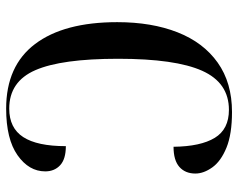

<svg xmlns="http://www.w3.org/2000/svg" viewBox="-95 -669 774 624"><g transform="rotate(-90 292.0 -357.0)"><path d="M240 10Q168 10 124 -8Q80 -26 60 -54Q40 -82 40 -109Q40 -142 61.5 -161Q83 -180 127 -180Q128 -92 156 -46Q184 0 247 0Q335 0 374 -87Q413 -174 413 -360Q413 -544 376 -629Q339 -714 251 -714Q188 -714 158.5 -668.5Q129 -623 129 -530Q87 -530 67 -548.5Q47 -567 47 -597Q47 -650 99.5 -687Q152 -724 251 -724Q390 -724 461 -630Q532 -536 532 -363Q532 -251 499 -167Q466 -83 400.5 -36.5Q335 10 240 10Z"/></g></svg>

Font: Noto Serif Display SemiCondensed Medium
Style: Regular
Weight: 500
Width: 4
Designer: Monotype Design Team
Foundry: Monotype Imaging Inc.
Version: Version 2.009